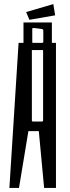

<svg xmlns="http://www.w3.org/2000/svg" viewBox="-20 -920 344 940"><path d="M241 -900 250 -845 124 -823 108 -861ZM234 -810V-710H254V0H196L170 -278H119L73 0H26L71 -710H95V-810ZM192 -716V-772Q192 -775 186 -778L146 -783Q138 -783 138 -780V-714Q138 -710 141 -710H185Q192 -710 192 -716ZM190 -675H136V-330Q136 -325 142 -325H185Q191 -325 191 -331V-672Q191 -674 190 -675Z"/></svg>

Font: Bahiana
Style: Regular
Weight: 400
Designer: Pablo Cosgaya & Dani Raskovsky
Foundry: Pablo Cosgaya & Dani Raskovsky
Version: Version 1.005